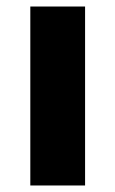

<svg xmlns="http://www.w3.org/2000/svg" viewBox="-20 -569 354 589"><path d="M241 0H73V-549H241Z"/></svg>

Font: Noto Sans Sinhala UI ExtraBold
Style: Regular
Weight: 800
Designer: Jelle Bosma - Monotype Design Team
Foundry: Monotype Imaging Inc.
Version: Version 2.006; ttfautohint (v1.8.4.7-5d5b)